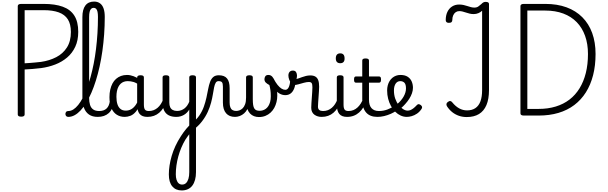

<svg xmlns="http://www.w3.org/2000/svg" viewBox="-20 -1477 7765 2454"><path d="M251 14Q207 14 207 -14V-1399Q207 -1413 218.5 -1420Q230 -1427 252 -1427H538Q683 -1427 781.5 -1391.5Q880 -1356 930 -1277.5Q980 -1199 980 -1070Q980 -961 942 -879.5Q904 -798 838 -742Q772 -686 687 -653Q602 -620 507 -607Q448 -600 395 -595.5Q342 -591 295 -589V-14Q295 0 284 7Q273 14 251 14ZM295 -668Q323 -670 356.5 -672Q390 -674 428 -678Q466 -682 505 -686Q613 -702 699 -746.5Q785 -791 835.5 -870.5Q886 -950 886 -1068Q886 -1169 847 -1230Q808 -1291 730.5 -1319Q653 -1347 538 -1347H295Z M853 17Q834 17 825 5.5Q816 -6 816 -20.5Q816 -35 825 -46.5Q834 -58 853 -58Q886 -58 917.5 -78Q949 -98 979.5 -135.5Q1010 -173 1038 -226.5Q1066 -280 1091 -347.5Q1116 -415 1138 -494.5Q1160 -574 1177.5 -663Q1195 -752 1207 -849.5Q1219 -947 1225.5 -1050.5Q1232 -1154 1232 -1261Q1232 -1279 1245 -1288.5Q1258 -1298 1275.5 -1298Q1293 -1298 1306 -1288.5Q1319 -1279 1319 -1261Q1319 -1147 1311 -1037.5Q1303 -928 1288.5 -825Q1274 -722 1253 -627Q1232 -532 1205.5 -447.5Q1179 -363 1148 -291.5Q1117 -220 1082.5 -163Q1048 -106 1010.5 -66Q973 -26 933.5 -4.5Q894 17 853 17ZM1229 17Q1161 17 1117.5 -13Q1074 -43 1053.5 -98.5Q1033 -154 1033 -228V-1258Q1033 -1356 1071 -1406.5Q1109 -1457 1183 -1457Q1227 -1457 1258 -1434.5Q1289 -1412 1304 -1368.5Q1319 -1325 1319 -1261Q1319 -1242 1306 -1233Q1293 -1224 1275.5 -1224Q1258 -1224 1245 -1233Q1232 -1242 1232 -1261Q1232 -1300 1226.5 -1326Q1221 -1352 1208.5 -1364.5Q1196 -1377 1178 -1377Q1158 -1377 1145 -1364.5Q1132 -1352 1125.5 -1325.5Q1119 -1299 1119 -1258V-228Q1119 -176 1130.5 -137.5Q1142 -99 1170.5 -78.5Q1199 -58 1248 -58Q1262 -58 1268.5 -46.5Q1275 -35 1273.5 -20.5Q1272 -6 1261 5.5Q1250 17 1229 17Z M1229 17Q1215 17 1208.5 5.5Q1202 -6 1203.5 -20.5Q1205 -35 1216 -46.5Q1227 -58 1248 -58Q1278 -58 1301.5 -66Q1325 -74 1342 -90Q1359 -106 1369.5 -130Q1380 -154 1384 -186Q1386 -201 1399 -205.5Q1412 -210 1424.5 -205.5Q1437 -201 1435 -186Q1431 -133 1414 -94.5Q1397 -56 1370 -31.5Q1343 -7 1307.5 5Q1272 17 1229 17Z M1574 17Q1517 17 1473 -10.5Q1429 -38 1404 -94Q1379 -150 1379 -235Q1379 -287 1389 -331Q1399 -375 1417.5 -410Q1436 -445 1463.5 -469Q1491 -493 1526 -506Q1561 -519 1603 -519Q1644 -519 1687 -503Q1730 -487 1764 -461V-386Q1724 -418 1687.5 -429Q1651 -440 1612 -440Q1586 -440 1563.5 -432Q1541 -424 1523.5 -408Q1506 -392 1493.5 -368Q1481 -344 1474.5 -312Q1468 -280 1468 -239Q1468 -184 1481 -144.5Q1494 -105 1520.5 -84Q1547 -63 1587 -63Q1623 -63 1654.5 -79.5Q1686 -96 1712.5 -132.5Q1739 -169 1758 -229L1774 -168Q1751 -91 1717.5 -51Q1684 -11 1646.5 3Q1609 17 1574 17ZM1864 17Q1830 17 1805 7.5Q1780 -2 1764 -21.5Q1748 -41 1740.5 -70.5Q1733 -100 1733 -140V-486Q1733 -501 1744 -508Q1755 -515 1777 -515Q1798 -515 1808.5 -508.5Q1819 -502 1819 -488V-140Q1819 -95 1832.5 -76.5Q1846 -58 1883 -58Q1892 -58 1896.5 -46.5Q1901 -35 1899.5 -20.5Q1898 -6 1889.5 5.5Q1881 17 1864 17Z M1864 17Q1850 17 1843.5 5.5Q1837 -6 1838.5 -20.5Q1840 -35 1851 -46.5Q1862 -58 1883 -58Q1916 -58 1944 -69Q1972 -80 1995 -100Q2018 -120 2035.5 -147Q2053 -174 2065 -205Q2071 -220 2082.5 -218.5Q2094 -217 2102.5 -207Q2111 -197 2108 -186Q2093 -138 2069.5 -100.5Q2046 -63 2015.5 -36.5Q1985 -10 1947 3.5Q1909 17 1864 17Z M2302 957Q2225 957 2181.5 904.5Q2138 852 2138 752Q2138 698 2147 638.5Q2156 579 2174.5 515.5Q2193 452 2222.5 388.5Q2252 325 2292 264Q2307 240 2324.5 216Q2342 192 2361 169Q2380 146 2399 127V-77Q2386 -55 2368.5 -37.5Q2351 -20 2330 -8Q2309 4 2284.5 10.5Q2260 17 2233 17Q2175 17 2136 -3.5Q2097 -24 2077.5 -64.5Q2058 -105 2058 -166V-489Q2058 -502 2068.5 -508.5Q2079 -515 2100 -515Q2122 -515 2133 -508.5Q2144 -502 2144 -489V-166Q2144 -131 2155 -107Q2166 -83 2188.5 -71Q2211 -59 2244 -59Q2272 -59 2296 -68Q2320 -77 2339.5 -92.5Q2359 -108 2374 -130Q2389 -152 2399 -177V-489Q2399 -502 2409.5 -508.5Q2420 -515 2442 -515Q2463 -515 2474 -508.5Q2485 -502 2485 -489V723Q2485 778 2473 821.5Q2461 865 2438 895.5Q2415 926 2380.5 941.5Q2346 957 2302 957ZM2308 882Q2338 882 2358 862.5Q2378 843 2388.5 807.5Q2399 772 2399 723V239Q2389 251 2380.5 263Q2372 275 2364.5 286Q2357 297 2350 307Q2321 355 2298 409.5Q2275 464 2259 522Q2243 580 2235 638Q2227 696 2227 751Q2227 791 2236.5 821Q2246 851 2264 866.5Q2282 882 2308 882Z M2444 189Q2436 195 2427.5 186Q2419 177 2414.5 159.5Q2410 142 2413.5 124Q2417 106 2432 95Q2492 52 2528.5 -2Q2565 -56 2585.5 -114Q2606 -172 2618.5 -229.5Q2631 -287 2640.5 -338Q2650 -389 2664.5 -429Q2679 -469 2705 -492Q2731 -515 2777 -515Q2791 -515 2798 -503.5Q2805 -492 2804.5 -477.5Q2804 -463 2796 -451.5Q2788 -440 2773 -440Q2749 -440 2736.5 -418.5Q2724 -397 2716.5 -360Q2709 -323 2701 -273Q2693 -223 2678 -165.5Q2663 -108 2635.5 -47Q2608 14 2562 74Q2516 134 2444 189Z M2983 17Q2947 17 2918.5 5.5Q2890 -6 2870 -29Q2850 -52 2839.5 -86Q2829 -120 2829 -166V-369Q2829 -411 2817 -425.5Q2805 -440 2774 -440Q2758 -440 2749.5 -451.5Q2741 -463 2741 -477.5Q2741 -492 2749.5 -503.5Q2758 -515 2776 -515Q2812 -515 2838.5 -505Q2865 -495 2882 -474Q2899 -453 2907 -422Q2915 -391 2915 -349V-166Q2915 -131 2923.5 -107Q2932 -83 2950.5 -71Q2969 -59 2998 -59Q3018 -59 3040 -66.5Q3062 -74 3081.5 -93Q3101 -112 3113 -145.5Q3125 -179 3125 -230V-489Q3125 -501 3135.5 -508Q3146 -515 3168 -515Q3191 -515 3201 -508Q3211 -501 3211 -489V-211Q3211 -165 3215.5 -136Q3220 -107 3230.5 -90.5Q3241 -74 3258 -67.5Q3275 -61 3299 -61Q3319 -61 3339 -67Q3359 -73 3377.5 -86.5Q3396 -100 3410 -122Q3424 -144 3432.5 -174.5Q3441 -205 3441 -246Q3441 -293 3436 -327Q3431 -361 3423 -390Q3393 -406 3376.5 -422.5Q3360 -439 3360 -466Q3360 -483 3370.5 -501Q3381 -519 3411 -519Q3441 -519 3462 -494.5Q3483 -470 3497 -430Q3511 -390 3517.5 -344Q3524 -298 3524 -255Q3524 -213 3514 -172.5Q3504 -132 3485 -97.5Q3466 -63 3437.5 -37Q3409 -11 3372 4Q3335 19 3289 19Q3256 19 3227 8Q3198 -3 3176.5 -25.5Q3155 -48 3142 -83Q3125 -50 3100 -28Q3075 -6 3045 5.5Q3015 17 2983 17Z M3627 -261Q3590 -261 3556.5 -279Q3523 -297 3490.5 -338.5Q3458 -380 3422 -449Q3412 -469 3422.5 -480.5Q3433 -492 3450 -491.5Q3467 -491 3476 -473Q3502 -424 3527.5 -392Q3553 -360 3578 -344.5Q3603 -329 3627 -329Q3657 -329 3673 -368Q3689 -407 3689 -463Q3689 -476 3699.5 -484Q3710 -492 3723.5 -493Q3737 -494 3747.5 -486Q3758 -478 3758 -459Q3758 -396 3742 -351.5Q3726 -307 3697 -284Q3668 -261 3627 -261Z M4089 17Q4066 17 4043 10.5Q4020 4 4000.5 -9.5Q3981 -23 3969.5 -45.5Q3958 -68 3958 -100Q3958 -125 3960.5 -159Q3963 -193 3965.5 -230.5Q3968 -268 3970.5 -302Q3973 -336 3973 -361Q3973 -400 3963.5 -414.5Q3954 -429 3928 -429Q3900 -429 3864 -419Q3828 -409 3794 -399.5Q3760 -390 3739 -390Q3721 -390 3704.5 -409.5Q3688 -429 3677 -457.5Q3666 -486 3666 -513Q3666 -531 3672.5 -545Q3679 -559 3691.5 -567Q3704 -575 3722 -575Q3753 -575 3764.5 -555Q3776 -535 3776 -510Q3776 -499 3774 -488Q3772 -477 3769 -469Q3779 -469 3797.5 -475.5Q3816 -482 3840 -491Q3864 -500 3891.5 -506.5Q3919 -513 3946 -513Q3986 -513 4011 -498Q4036 -483 4047.5 -451.5Q4059 -420 4059 -369Q4059 -346 4056.5 -310.5Q4054 -275 4051.5 -237Q4049 -199 4046.5 -166Q4044 -133 4044 -115Q4044 -84 4061 -71Q4078 -58 4108 -58Q4122 -58 4129 -46.5Q4136 -35 4134.5 -20.5Q4133 -6 4122 5.5Q4111 17 4089 17Z M4091 17Q4077 17 4070.5 5.5Q4064 -6 4065.5 -20.5Q4067 -35 4078 -46.5Q4089 -58 4110 -58Q4143 -58 4171 -69Q4199 -80 4222 -100Q4245 -120 4262.5 -147Q4280 -174 4292 -205Q4298 -220 4309.5 -218.5Q4321 -217 4329.5 -207Q4338 -197 4335 -186Q4320 -138 4296.5 -100.5Q4273 -63 4242.5 -36.5Q4212 -10 4174 3.5Q4136 17 4091 17Z M4416 17Q4382 17 4357 7.5Q4332 -2 4316 -21.5Q4300 -41 4292.5 -70.5Q4285 -100 4285 -140V-489Q4285 -502 4295.5 -508.5Q4306 -515 4327 -515Q4349 -515 4360 -508.5Q4371 -502 4371 -489V-140Q4371 -95 4384.5 -76.5Q4398 -58 4435 -58Q4449 -58 4456 -46.5Q4463 -35 4461.5 -20.5Q4460 -6 4449 5.5Q4438 17 4416 17ZM4329 -669Q4301 -669 4286.5 -684.5Q4272 -700 4272 -731Q4272 -763 4286.5 -779Q4301 -795 4329 -795Q4356 -795 4370 -779Q4384 -763 4384 -731Q4385 -700 4370.5 -684.5Q4356 -669 4329 -669Z M4416 17Q4402 17 4395.5 5.5Q4389 -6 4390.5 -20.5Q4392 -35 4403 -46.5Q4414 -58 4435 -58Q4469 -58 4497.5 -70Q4526 -82 4549 -103Q4572 -124 4590.5 -153Q4609 -182 4622 -216Q4628 -231 4640 -229.5Q4652 -228 4660.5 -219Q4669 -210 4666 -199Q4650 -148 4626 -108Q4602 -68 4570.5 -40Q4539 -12 4500.5 2.5Q4462 17 4416 17Z M4804 17Q4756 17 4720 3Q4684 -11 4659.5 -39Q4635 -67 4622.5 -108Q4610 -149 4610 -203V-420H4532Q4517 -420 4511 -429Q4505 -438 4505 -460Q4505 -483 4511 -491.5Q4517 -500 4532 -500H4610V-704Q4610 -717 4620.5 -723.5Q4631 -730 4652 -730Q4674 -730 4685 -723.5Q4696 -717 4696 -704V-500H4822Q4837 -500 4843.5 -491.5Q4850 -483 4850 -460Q4850 -438 4843.5 -429Q4837 -420 4822 -420H4696V-203Q4696 -167 4704 -140Q4712 -113 4728 -95Q4744 -77 4767.5 -67.5Q4791 -58 4822 -58Q4836 -58 4843 -46.5Q4850 -35 4848.5 -20.5Q4847 -6 4836 5.5Q4825 17 4804 17Z M4804 17Q4785 17 4778.5 5.5Q4772 -6 4776 -20.5Q4780 -35 4792 -46.5Q4804 -58 4823 -58Q4879 -58 4930.5 -77Q4982 -96 5019 -124Q5033 -133 5043 -128Q5053 -123 5058 -110.5Q5063 -98 5061.5 -84.5Q5060 -71 5049 -64Q5017 -41 4975.5 -22.5Q4934 -4 4890 6.5Q4846 17 4804 17Z M5020 -120Q5043 -135 5063.5 -152.5Q5084 -170 5100 -189Q5122 -214 5137.5 -240.5Q5153 -267 5161 -294Q5169 -321 5169 -346Q5169 -399 5149 -419.5Q5129 -440 5095 -440Q5078 -440 5063.5 -432.5Q5049 -425 5038 -409.5Q5027 -394 5021 -372Q5015 -350 5015 -321Q5015 -264 5031.5 -216.5Q5048 -169 5075 -135Q5102 -101 5132.5 -82Q5163 -63 5190 -63Q5209 -63 5227 -70.5Q5245 -78 5264.5 -93Q5284 -108 5304 -130Q5318 -146 5331 -145.5Q5344 -145 5358 -134Q5372 -123 5374.5 -111Q5377 -99 5368 -85Q5343 -47 5309.5 -24.5Q5276 -2 5242 7.5Q5208 17 5179 17Q5139 17 5101.5 0Q5064 -17 5032.5 -48Q5001 -79 4977.5 -121.5Q4954 -164 4941 -214.5Q4928 -265 4928 -321Q4928 -355 4936 -385.5Q4944 -416 4959 -440.5Q4974 -465 4995 -482.5Q5016 -500 5042 -509.5Q5068 -519 5098 -519Q5155 -519 5190.5 -496Q5226 -473 5242 -435.5Q5258 -398 5258 -355Q5258 -321 5245.5 -285Q5233 -249 5211 -214.5Q5189 -180 5160 -148Q5138 -123 5113 -101Q5088 -79 5059 -60Z M5946 19Q5892 19 5845.5 3Q5799 -13 5761 -43Q5723 -73 5694 -117Q5684 -133 5686 -147.5Q5688 -162 5704 -174Q5723 -188 5736.5 -185.5Q5750 -183 5762 -167Q5802 -118 5849 -92Q5896 -66 5950 -66Q6013 -66 6056 -95Q6099 -124 6120.5 -181.5Q6142 -239 6142 -327V-1340Q6123 -1321 6094.5 -1309Q6066 -1297 6034 -1297Q6007 -1297 5982.5 -1303Q5958 -1309 5936 -1316.5Q5914 -1324 5892.5 -1329.5Q5871 -1335 5851 -1335Q5825 -1335 5805 -1321.5Q5785 -1308 5773 -1282Q5761 -1256 5761 -1220Q5761 -1205 5751.5 -1195Q5742 -1185 5717 -1185Q5696 -1185 5686.5 -1194.5Q5677 -1204 5677 -1220Q5677 -1280 5698 -1324.5Q5719 -1369 5758 -1394Q5797 -1419 5848 -1419Q5880 -1419 5905.5 -1413Q5931 -1407 5954 -1399.5Q5977 -1392 5998.5 -1386Q6020 -1380 6043 -1380Q6074 -1380 6094 -1394.5Q6114 -1409 6132 -1425Q6147 -1441 6159.5 -1447Q6172 -1453 6186 -1453Q6208 -1453 6219 -1446.5Q6230 -1440 6230 -1426V-326Q6230 -211 6197.5 -134.5Q6165 -58 6102 -19.5Q6039 19 5946 19Z M6676 0Q6632 0 6632 -28V-1399Q6632 -1413 6643 -1420Q6654 -1427 6676 -1427H6949Q7102 -1427 7221 -1383.5Q7340 -1340 7423 -1256.5Q7506 -1173 7549 -1054.5Q7592 -936 7592 -787Q7592 -639 7560.5 -516Q7529 -393 7468.5 -297Q7408 -201 7320 -134.5Q7232 -68 7117.5 -34Q7003 0 6865 0ZM6720 -85H6864Q6984 -85 7083.5 -115.5Q7183 -146 7259 -204.5Q7335 -263 7387.5 -348.5Q7440 -434 7467.5 -544Q7495 -654 7495 -787Q7495 -916 7458 -1019Q7421 -1122 7351 -1194Q7281 -1266 7179.5 -1304Q7078 -1342 6949 -1342H6720Z"/></svg>

Font: Playwrite ID
Style: Regular
Weight: 400
Designer: Veronika Burian, José Scaglione
Foundry: TypeTogether
Version: Version 1.002